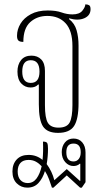

<svg xmlns="http://www.w3.org/2000/svg" viewBox="-20 -599 468 880"><path d="M246 10Q197 10 177.5 -19Q158 -48 158 -121V-211L155 -212Q143 -198 120 -198Q95 -198 77.5 -216.5Q60 -235 60 -271Q60 -303 76.5 -323.5Q93 -344 124 -344Q152 -344 169 -326.5Q186 -309 186 -274V-117Q186 -58 199.5 -36Q213 -14 248 -14Q287 -14 299.5 -38Q312 -62 312 -117V-388Q312 -458 281 -492Q250 -526 197 -526Q150 -526 118.5 -497.5Q87 -469 87 -407Q71 -407 64.5 -413Q58 -419 58 -435Q58 -464 74 -490.5Q90 -517 121.5 -534Q153 -551 199 -551Q237 -551 262 -542Q287 -533 312 -533Q344 -533 357.5 -550Q371 -567 371 -579Q382 -579 388.5 -575Q395 -571 395 -557Q395 -528 366.5 -515.5Q338 -503 297 -515L296 -512Q322 -492 331 -460.5Q340 -429 340 -390V-126Q340 -53 319.5 -21.5Q299 10 246 10ZM121 -219Q161 -219 161 -271Q161 -323 121 -323Q82 -323 82 -271Q82 -219 121 -219ZM105 261Q77 261 57 241.5Q37 222 37 187Q37 153 56.5 132Q76 111 111 111Q130 111 146 117Q162 123 175 134Q179 97 177 50Q193 50 196.5 57Q200 64 200 83Q200 100 198.5 118Q197 136 194 153Q206 169 215 188Q224 207 229 227L286 176L346 230H348V152L346 151Q340 157 332 159.5Q324 162 317 162Q295 162 279 144Q263 126 263 98Q263 72 277.5 54Q292 36 317 36Q342 36 357 53.5Q372 71 372 100V236L355 261H347L286 205L225 261H218Q212 242 204.5 222Q197 202 186 185Q176 218 156.5 239.5Q137 261 105 261ZM317 141Q332 141 341 129.5Q350 118 350 99Q350 59 317 59Q284 59 284 99Q284 141 317 141ZM61 187Q61 212 73.5 226Q86 240 107 240Q132 240 147.5 219Q163 198 171 163Q159 150 144.5 142Q130 134 111 134Q86 134 73.5 148Q61 162 61 187Z"/></svg>

Font: Noto Serif Thai ExtraCondensed Thin
Style: Regular
Weight: 100
Width: 2
Designer: Monotype Design Team
Foundry: Monotype Imaging Inc.
Version: Version 2.001; ttfautohint (v1.8.4.7-5d5b)